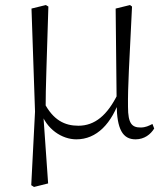

<svg xmlns="http://www.w3.org/2000/svg" viewBox="-20 -539 655 762"><path d="M104 196 115 203 171 189 152 -82 161 -99C161 -202 166 -299 172 -513L162 -519L105 -505L119 -96ZM518 14C553 14 578 -6 592 -29L585 -47C571 -40 558 -33 538 -33C504 -33 488 -48 488 -115C487 -197 493 -285 504 -513L496 -519L439 -505L443 -127V-124C444 -26 467 14 518 14ZM283 14C363 14 424 -47 459 -155H461L448 -167C406 -81 356 -40 291 -40C237 -40 191 -62 155 -132L139 -97H141C164 -26 226 14 283 14Z"/></svg>

Font: Source Han Serif TW VF
Style: Regular
Weight: 250
Designer: Ryoko NISHIZUKA 西塚涼子 (kana & ideographs); Frank Grießhammer (Latin, Greek & Cyrillic); Wenlong ZHANG 张文龙 (bopomofo); San
Foundry: Adobe
Version: Version 2.002;hotconv 1.1.0;makeotfexe 2.6.0